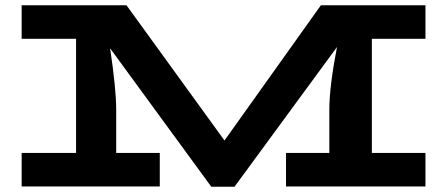

<svg xmlns="http://www.w3.org/2000/svg" viewBox="-20 -706 1693 727"><path d="M1388 -559V-127H1591V0H1063V-127H1227V-290Q1227 -378 1256 -528L868 1H780L397 -523Q420 -368 420 -290V-127H585V0H62V-127H268V-559H62V-686H459L830 -174L1195 -686H1591V-559Z"/></svg>

Font: BioRhyme Expanded ExtraBold
Style: Regular
Weight: 800
Width: 7
Designer: Aoife Mooney
Foundry: Aoife Mooney Type
Version: Version 1.001